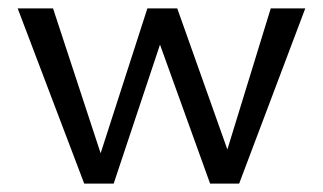

<svg xmlns="http://www.w3.org/2000/svg" viewBox="-20 -436 768 456"><path d="M623 -416H705L548 0H479L360 -330L250 0H180L22 -416H106L219 -72L330 -416H401L520 -81Z"/></svg>

Font: EauTestInfant Medium
Style: Regular
Weight: 500
Designer: Christian Thalmann (Catharsis Fonts)
Version: Version 0.001;PS 000.001;hotconv 1.0.88;makeotf.lib2.5.64775